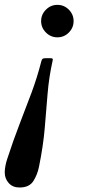

<svg xmlns="http://www.w3.org/2000/svg" viewBox="-45 -552 393 810"><path d="M265.5 -463Q265.5 -435 245.5 -414.8Q225.5 -394.5 197 -394.5Q169 -394.5 148.8 -414.8Q128.5 -435 128.5 -463Q128.5 -491 148.8 -511.2Q169 -531.5 197 -531.5Q225.5 -531.5 245.5 -511.2Q265.5 -491 265.5 -463ZM-15 120Q11.5 38.5 37.8 -29.2Q64 -97 87.8 -160.5Q111.5 -224 129.5 -294Q131.5 -301.5 134.8 -304Q138 -306.5 148 -306.5H165.5Q173.5 -306.5 176.2 -304.8Q179 -303 177 -296Q161.5 -226 155.8 -156.8Q150 -87.5 143.8 -12.2Q137.5 63 119.5 151.5Q113 184.5 95.8 211.8Q78.5 239 37.5 239Q8.5 239 -8.2 220.2Q-25 201.5 -25 175.5Q-25 162 -22 147Q-19 132 -15 120Z"/></svg>

Font: Besley* Narrow Medium
Style: Italic
Weight: 500
Width: 4
Italic angle: -13°
Designer: Owen Earl
Foundry: indestructible type*
Version: Version 3.000; ttfautohint (v1.8.3)